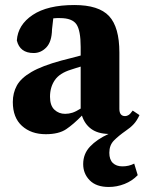

<svg xmlns="http://www.w3.org/2000/svg" viewBox="-20 -519 575 764"><path d="M413 225Q363 225 337 198.5Q311 172 311 134Q311 93 338.5 64Q366 35 412 14Q369 13 343 -6Q317 -25 306 -59Q273 -25 243.5 -5Q214 15 162 15Q104 15 67.5 -18Q31 -51 31 -113Q31 -149 47 -178.5Q63 -208 105 -232.5Q147 -257 224 -278Q244 -283 263 -288Q282 -293 301 -298V-332Q301 -398 284 -422.5Q267 -447 219 -447Q212 -447 206 -447Q200 -447 192 -446L187 -402Q186 -353 164.5 -330.5Q143 -308 114 -308Q59 -308 47 -358Q51 -420 110 -459.5Q169 -499 276 -499Q373 -499 414 -455Q455 -411 455 -310V-86Q455 -57 478 -57Q485 -57 492 -61.5Q499 -66 508 -79L535 -61Q525 -39 512 -25Q499 -11 481 1Q451 22 433 40.5Q415 59 415 89Q415 116 429 129.5Q443 143 467 143Q493 143 514 132L528 178Q506 201 475.5 213Q445 225 413 225ZM179 -134Q179 -99 196.5 -82.5Q214 -66 239 -66Q254 -66 268 -70.5Q282 -75 301 -87V-254Q291 -251 281.5 -248Q272 -245 263 -242Q217 -228 198 -200Q179 -172 179 -134Z"/></svg>

Font: Source Serif 4
Style: Bold
Weight: 700
Designer: Frank Grießhammer
Foundry: Adobe
Version: Version 4.005;hotconv 1.1.0;makeotfexe 2.6.0